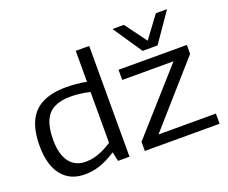

<svg xmlns="http://www.w3.org/2000/svg" viewBox="-127 -994 1436 1207"><g transform="rotate(-20 591.0 -390.0)"><path d="M474 1 461 -61Q404 -24 354 -7Q304 10 251 10Q152 10 97.5 -59Q43 -128 43 -255Q43 -355 73.5 -419.5Q104 -484 167 -515Q230 -546 325 -546Q357 -546 391.5 -543Q426 -540 461 -533V-740H551V1ZM460 -125V-465Q422 -474 390 -477.5Q358 -481 330 -481Q264 -481 221 -459Q178 -437 157 -388.5Q136 -340 136 -261Q136 -197 153.5 -152.5Q171 -108 204 -85.5Q237 -63 283 -63Q311 -63 339 -69.5Q367 -76 396.5 -89.5Q426 -103 460 -125ZM654 0V-61L1016 -468H673V-536H1130V-476L770 -68H1154V0ZM1090 -790 956 -596H856L725 -790H801L908 -645L1015 -790Z"/></g></svg>

Font: Georama SemiExpanded
Style: Regular
Weight: 400
Width: 6
Designer: Jean-Baptiste Levee
Foundry: Production Type
Version: Version 1.001